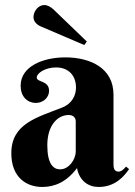

<svg xmlns="http://www.w3.org/2000/svg" viewBox="-20 -735 538 763"><path d="M281 -134C281 -100 253 -62 219 -62C192 -62 168 -83 168 -158C168 -236 208 -278 253 -278C269 -278 281 -269 281 -253ZM203 -467C252 -467 282 -435 282 -387C282 -356 266 -323 228 -308C127 -268 25 -244 25 -126C25 -29 86 8 148 8C196 8 244 -11 286 -67C296 -16 331 8 372 8C439 8 474 -36 493 -63L481 -73C473 -64 463 -53 451 -53C432 -53 431 -71 431 -83V-359C431 -464 340 -507 239 -507C154 -507 62 -473 62 -394C62 -353 87 -326 123 -326C151 -326 175 -347 175 -374C175 -416 126 -407 126 -427C126 -444 159 -467 203 -467ZM325 -570 192 -698C181 -708 168 -715 156 -715C132 -715 113 -690 113 -667C113 -650 126 -637 142 -630L315 -556Z"/></svg>

Font: Berkshire Swash
Style: Regular
Weight: 700
Designer: Astigmatic (AOETI)
Foundry: Astigmatic (AOETI)
Version: Version 1.000